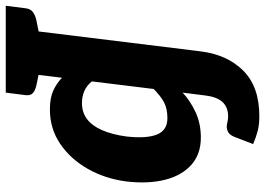

<svg xmlns="http://www.w3.org/2000/svg" viewBox="-176 -628 942 683"><g transform="rotate(90 295.5 -286.0)"><path d="M51 165 135 -519H231Q261 -519 266 -493L283 -464Q310 -490 351 -509.5Q392 -529 443 -529Q502 -529 540 -495Q578 -461 593 -401.5Q608 -342 599 -264Q589 -188 554 -126.5Q519 -65 465 -28.5Q411 8 343 8Q303 8 277 -3.5Q251 -15 230 -35L206 165ZM320 -106Q353 -106 377 -124Q401 -142 416.5 -177.5Q432 -213 439 -264Q447 -336 432 -373Q417 -410 374 -410Q340 -410 317.5 -398Q295 -386 270 -361L243 -141Q259 -122 278.5 -114Q298 -106 320 -106ZM-26 165 -17 94Q-15 77 -3.5 68.5Q8 60 26 56L71 47V165ZM186 165 214 47 257 56Q275 60 284.5 68.5Q294 77 292 94L283 165ZM283 -464 132 -494 136 -526Q147 -621 204 -679Q261 -737 367 -737Q396 -737 418 -731.5Q440 -726 466 -715L441 -650Q434 -632 424 -626.5Q414 -621 403 -621Q400 -621 395 -622Q390 -623 385 -624Q380 -625 376 -625.5Q372 -626 368 -626Q335 -626 316.5 -606Q298 -586 293 -544Z"/></g></svg>

Font: Aleo Black
Style: Italic
Weight: 900
Italic angle: -7°
Designer: Alessio Laiso
Foundry: Alessio Laiso
Version: Version 2.001;gftools[0.9.29]